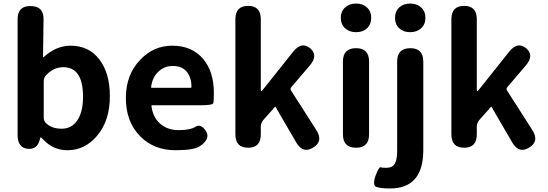

<svg xmlns="http://www.w3.org/2000/svg" viewBox="-20 -831 3085 1080"><path d="M360 14Q281 14 225 -44Q211 -59 209 -59Q207 -59 205 -50Q191 12 135 6Q79 0 79 -72V-723Q79 -798 152 -797Q226 -797 225 -722L222 -512Q222 -507 226 -510Q296 -574 377 -574Q480 -574 539 -496.5Q598 -419 598 -290Q598 -151 525 -66Q457 14 360 14ZM413 -151Q447 -199 447 -287Q447 -453 336 -453Q283 -453 241 -410Q226 -395 226 -374V-169Q226 -149 241 -136Q273 -107 327 -107Q381 -107 413 -151Z M967 14Q846 14 769 -64Q688 -145 688 -280Q688 -411 769 -495Q844 -574 949 -574Q1061 -574 1124 -498Q1183 -427 1183 -307Q1183 -262 1179.5 -250.5Q1176 -239 1108 -239H836Q831 -239 832 -234Q840 -171 881 -135Q922 -99 986 -99Q1050 -99 1080 -118Q1110 -137 1138 -94Q1166 -51 1105 -9Q1072 14 967 14ZM830 -342Q829 -337 834 -337H1052Q1057 -337 1057 -342Q1057 -395 1030.5 -427.5Q1004 -460 951 -460Q905 -460 871 -428Q837 -396 830 -342Z M1376 0Q1304 0 1304 -75V-723Q1304 -798 1376 -798Q1447 -798 1447 -723V-323Q1447 -318 1449.5 -318Q1452 -318 1464 -333L1629 -540Q1676 -599 1724 -560Q1772 -521 1723 -463L1618 -340Q1611 -331 1617 -322L1759 -100Q1800 -36 1742 -1Q1684 35 1646 -30L1531 -228Q1528 -232 1525 -228L1462 -157Q1447 -140 1447 -117V-75Q1447 0 1376 0Z M1983 0Q1909 0 1909 -75V-485Q1909 -560 1983 -560Q2056 -560 2056 -485V-75Q2056 0 1983 0ZM1983 -650Q1945 -650 1921 -672Q1897 -694 1897 -730.5Q1897 -767 1921 -789Q1945 -811 1983 -811Q2021 -811 2044.5 -789Q2068 -767 2068 -730.5Q2068 -694 2044.5 -672Q2021 -650 1983 -650Z M2174 229Q2121 229 2097.5 220.5Q2074 212 2092 159Q2111 107 2120.5 110Q2130 113 2153 113Q2187 113 2200.5 90Q2214 67 2214 18V-485Q2214 -560 2288 -560Q2361 -560 2361 -485V14Q2361 229 2174 229ZM2287 -650Q2249 -650 2225.5 -672Q2202 -694 2202 -730.5Q2202 -767 2225.5 -789Q2249 -811 2287 -811Q2325 -811 2349 -789Q2373 -767 2373 -730.5Q2373 -694 2349 -672Q2325 -650 2287 -650Z M2591 0Q2519 0 2519 -75V-723Q2519 -798 2591 -798Q2662 -798 2662 -723V-323Q2662 -318 2664.5 -318Q2667 -318 2679 -333L2844 -540Q2891 -599 2939 -560Q2987 -521 2938 -463L2833 -340Q2826 -331 2832 -322L2974 -100Q3015 -36 2957 -1Q2899 35 2861 -30L2746 -228Q2743 -232 2740 -228L2677 -157Q2662 -140 2662 -117V-75Q2662 0 2591 0Z"/></svg>

Font: Resource Han Rounded JP
Style: Bold
Weight: 700
Designer: Cyano Hao (round all glyphs); Ryoko NISHIZUKA 西塚涼子 (kana, bopomofo & ideographs); Paul D. Hunt (Latin, Greek & Cyrillic)
Foundry: Cyano Hao
Version: 0.990